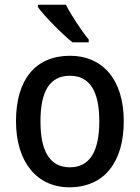

<svg xmlns="http://www.w3.org/2000/svg" viewBox="-20 -786 594 816"><path d="M260 -766H141V-756C168 -718 244 -641 288 -606H357V-618C327 -654 283 -721 260 -766ZM506 -271C506 -450 414 -549 278 -549C130 -549 48 -447 48 -271C48 -97 137 10 275 10C423 10 506 -97 506 -271ZM152 -270C152 -396 190 -464 277 -464C363 -464 402 -396 402 -271C402 -145 363 -75 277 -75C190 -75 152 -146 152 -270Z"/></svg>

Font: Noto Sans Myanmar SemiCondensed Medium
Style: Regular
Weight: 500
Width: 4
Designer: Monotype Design Team
Foundry: Monotype Imaging Inc.
Version: Version 2.107